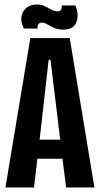

<svg xmlns="http://www.w3.org/2000/svg" viewBox="-20 -828 442 848"><path d="M4 0 114 -660H288L397 0H272L256 -127H145L130 0ZM195 -564 155 -211H246L203 -564ZM259 -697Q236 -697 219 -705Q202 -713 189 -720.5Q176 -728 165 -728Q154 -728 149 -720.5Q144 -713 147 -702H86Q71 -729 74.5 -753Q78 -777 96 -792.5Q114 -808 142 -808Q163 -808 178.5 -800.5Q194 -793 207 -785.5Q220 -778 234 -778Q246 -778 250 -786Q254 -794 252 -804H313Q330 -764 317.5 -730.5Q305 -697 259 -697Z"/></svg>

Font: Bricolage Grotesque 48pt Condensed SemiBold
Style: Regular
Weight: 600
Width: 3
Designer: Mathieu Triay
Foundry: Atelier Triay
Version: Version 1.000; ttfautohint (v1.8.4.7-5d5b);gftools[0.9.32]